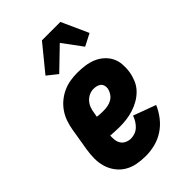

<svg xmlns="http://www.w3.org/2000/svg" viewBox="-229 -859 958 958"><g transform="rotate(-45 250.0 -379.5)"><path d="M215 8Q184 8 154.5 2.5Q125 -3 100.5 -17.5Q76 -32 58.5 -55Q41 -78 32.5 -105.5Q24 -133 24 -163.5Q24 -194 29 -225L49 -345Q53 -369 61.5 -394Q70 -419 85 -441Q100 -463 121 -480.5Q142 -498 166.5 -509Q191 -520 216 -524Q241 -528 266 -528Q293 -528 319 -524.5Q345 -521 368.5 -511.5Q392 -502 411 -485.5Q430 -469 441.5 -447Q453 -425 455 -398.5Q457 -372 453 -346Q449 -321 439 -297Q429 -273 411 -254Q393 -235 369.5 -221.5Q346 -208 322 -200.5Q298 -193 273.5 -190Q249 -187 224 -187Q209 -187 193 -188Q177 -189 161 -190Q160 -174 162 -158.5Q164 -143 172 -131Q180 -119 194.5 -112.5Q209 -106 224 -106Q239 -106 253.5 -111.5Q268 -117 279.5 -128Q291 -139 299 -152.5Q307 -166 312 -180L431 -136Q418 -105 396 -76.5Q374 -48 344.5 -28.5Q315 -9 281.5 -0.5Q248 8 215 8ZM224 -301Q239 -301 254 -303.5Q269 -306 283 -314Q297 -322 306 -335.5Q315 -349 318 -363Q320 -375 317 -385.5Q314 -396 306 -402.5Q298 -409 287.5 -411.5Q277 -414 266 -414Q250 -414 234.5 -406.5Q219 -399 208 -386Q197 -373 191.5 -357.5Q186 -342 184 -326L180 -304Q191 -302 202 -301.5Q213 -301 224 -301ZM198 -587 144 -630 256 -767H386L450 -625L386 -592L310 -695Z"/></g></svg>

Font: Iosevka Heavy
Style: Italic
Weight: 900
Italic angle: -9°
Monospace: yes
Designer: Belleve Invis
Foundry: Belleve Invis
Version: Version 32.5.0; ttfautohint (v1.8.4)